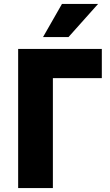

<svg xmlns="http://www.w3.org/2000/svg" viewBox="-20 -953 559 973"><path d="M72 0V-705H496V-557H248V0ZM198 -765 294 -933H477L327 -765Z"/></svg>

Font: Nunito Sans 7pt Condensed Black
Style: Regular
Weight: 900
Width: 3
Designer: Vernon Adams
Foundry: Vernon Adams
Version: Version 3.101;gftools[0.9.27]